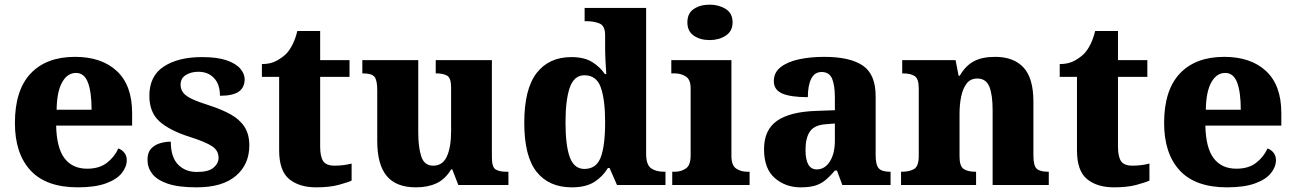

<svg xmlns="http://www.w3.org/2000/svg" viewBox="-20 -794 5558 824"><path d="M314 10Q178 10 111 -62.5Q44 -135 44 -266Q44 -407 111.5 -478.5Q179 -550 302 -550Q416 -550 481.5 -489Q547 -428 547 -309V-255H221Q223 -159 257 -114.5Q291 -70 354 -70Q406 -70 438.5 -95Q471 -120 488 -157Q504 -151 514 -138Q524 -125 524 -107Q524 -78 502.5 -51Q481 -24 434.5 -7Q388 10 314 10ZM373 -323Q373 -398 357.5 -439.5Q342 -481 306 -481Q269 -481 246.5 -440.5Q224 -400 223 -323Z M824 10Q745 10 699 -6Q653 -22 633 -48.5Q613 -75 613 -108Q613 -139 628 -155.5Q643 -172 666 -179Q689 -186 713 -186Q713 -120 744 -88Q775 -56 825 -56Q875 -56 896.5 -74.5Q918 -93 918 -117Q918 -148 890 -166.5Q862 -185 796 -206Q710 -233 665.5 -272Q621 -311 621 -383Q621 -468 683 -508.5Q745 -549 847 -549Q913 -549 953 -535Q993 -521 1011.5 -499Q1030 -477 1030 -454Q1030 -419 1005 -401Q980 -383 924 -383Q924 -432 898.5 -459Q873 -486 831 -486Q800 -486 777.5 -472Q755 -458 755 -431Q755 -411 766 -396.5Q777 -382 804.5 -369Q832 -356 883 -340Q932 -324 970 -303Q1008 -282 1029 -250Q1050 -218 1050 -170Q1050 -88 992 -39Q934 10 824 10Z M1337 10Q1264 10 1221 -25.5Q1178 -61 1178 -149V-464H1104V-519Q1142 -519 1168.5 -534Q1195 -549 1210 -565Q1224 -580 1236 -604Q1248 -628 1256 -661H1354V-536H1480V-464H1354V-165Q1354 -122 1367 -102.5Q1380 -83 1416 -83Q1436 -83 1455 -85.5Q1474 -88 1489 -92V-19Q1472 -11 1433 -0.5Q1394 10 1337 10Z M1765 10Q1680 10 1639.5 -39Q1599 -88 1599 -189V-407Q1599 -450 1587 -464.5Q1575 -479 1538 -479H1535V-536H1775V-226Q1775 -162 1788 -122.5Q1801 -83 1839 -83Q1880 -83 1898 -123Q1916 -163 1916 -231V-418Q1916 -460 1898.5 -469.5Q1881 -479 1854 -479H1850V-536H2091V-119Q2091 -76 2107.5 -66.5Q2124 -57 2152 -57H2162V0H1947L1921 -67H1916Q1891 -25 1853.5 -7.5Q1816 10 1765 10Z M2434 10Q2336 10 2283 -56.5Q2230 -123 2230 -267Q2230 -412 2283 -480.5Q2336 -549 2432 -549Q2487 -549 2521 -528Q2555 -507 2576 -476H2582Q2580 -501 2578.5 -533.5Q2577 -566 2577 -593V-643Q2577 -683 2553.5 -693Q2530 -703 2497 -703H2489V-760H2753V-134Q2753 -87 2774 -72Q2795 -57 2830 -57H2836V0H2628L2596 -73H2589Q2566 -35 2529.5 -12.5Q2493 10 2434 10ZM2488 -69Q2539 -69 2558 -118.5Q2577 -168 2577 -270Q2577 -366 2558.5 -418.5Q2540 -471 2488 -471Q2444 -471 2425.5 -418.5Q2407 -366 2407 -269Q2407 -169 2425.5 -119Q2444 -69 2488 -69Z M3026 -622Q2985 -622 2957.5 -641Q2930 -660 2930 -698Q2930 -737 2957.5 -755.5Q2985 -774 3026 -774Q3065 -774 3094.5 -755.5Q3124 -737 3124 -698Q3124 -660 3094.5 -641Q3065 -622 3026 -622ZM2865 0V-57H2877Q2903 -57 2923.5 -71Q2944 -85 2944 -127V-415Q2944 -453 2923 -466Q2902 -479 2877 -479H2861V-536H3119V-125Q3119 -84 3139.5 -70.5Q3160 -57 3186 -57H3197V0Z M3416 10Q3351 10 3305 -30Q3259 -70 3259 -154Q3259 -236 3314 -275Q3369 -314 3481 -318L3563 -321V-375Q3563 -428 3551 -456.5Q3539 -485 3506 -485Q3476 -485 3461.5 -456Q3447 -427 3447 -377Q3374 -377 3337.5 -392.5Q3301 -408 3301 -446Q3301 -483 3330.5 -506Q3360 -529 3409 -539.5Q3458 -550 3517 -550Q3628 -550 3683 -512.5Q3738 -475 3738 -381V-128Q3738 -87 3751 -72Q3764 -57 3798 -57H3802V0H3595L3572 -62H3563Q3540 -35 3520.5 -19.5Q3501 -4 3477 3Q3453 10 3416 10ZM3485 -67Q3520 -67 3541.5 -101Q3563 -135 3563 -191V-264L3526 -261Q3476 -258 3456.5 -230.5Q3437 -203 3437 -151Q3437 -67 3485 -67Z M3847 0V-57H3850Q3884 -57 3903.5 -69Q3923 -81 3923 -125V-415Q3923 -456 3905.5 -467.5Q3888 -479 3855 -479H3852V-536H4081L4094 -469H4099Q4123 -511 4158.5 -530.5Q4194 -550 4251 -550Q4330 -550 4372.5 -504.5Q4415 -459 4415 -358V-128Q4415 -82 4429.5 -69.5Q4444 -57 4477 -57H4481V0H4240V-322Q4240 -387 4226 -422Q4212 -457 4174 -457Q4145 -457 4128.5 -435.5Q4112 -414 4105 -379.5Q4098 -345 4098 -305V-122Q4098 -81 4115.5 -69Q4133 -57 4166 -57H4169V0Z M4761 10Q4688 10 4645 -25.5Q4602 -61 4602 -149V-464H4528V-519Q4566 -519 4592.5 -534Q4619 -549 4634 -565Q4648 -580 4660 -604Q4672 -628 4680 -661H4778V-536H4904V-464H4778V-165Q4778 -122 4791 -102.5Q4804 -83 4840 -83Q4860 -83 4879 -85.5Q4898 -88 4913 -92V-19Q4896 -11 4857 -0.5Q4818 10 4761 10Z M5246 10Q5110 10 5043 -62.5Q4976 -135 4976 -266Q4976 -407 5043.5 -478.5Q5111 -550 5234 -550Q5348 -550 5413.5 -489Q5479 -428 5479 -309V-255H5153Q5155 -159 5189 -114.5Q5223 -70 5286 -70Q5338 -70 5370.5 -95Q5403 -120 5420 -157Q5436 -151 5446 -138Q5456 -125 5456 -107Q5456 -78 5434.5 -51Q5413 -24 5366.5 -7Q5320 10 5246 10ZM5305 -323Q5305 -398 5289.5 -439.5Q5274 -481 5238 -481Q5201 -481 5178.5 -440.5Q5156 -400 5155 -323Z"/></svg>

Font: Noto Serif Tamil ExtraBold
Style: Italic
Weight: 800
Italic angle: -12°
Designer: Indian Type Foundry, Tom Grace, and the Monotype Design Team
Foundry: Monotype Imaging Inc.
Version: Version 2.003; ttfautohint (v1.8.4.7-5d5b)